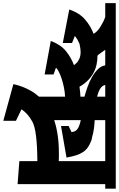

<svg xmlns="http://www.w3.org/2000/svg" viewBox="201 -802 734 1185"><g transform="rotate(90 568.5 -210.0)"><path d="M573 -83V-244Q544 -243 515.5 -237Q487 -231 462.5 -223Q438 -215 419.5 -205.5Q401 -196 394 -188L436 -173V-118L229 -156Q252 -217 292 -249.5Q332 -282 379 -299L366 -314Q356 -325 338.5 -332.5Q321 -340 297 -340Q277 -340 252 -334H249Q248 -333 247 -333Q210 -317 199 -304L242 -287V-230L35 -270Q57 -334 98 -368.5Q139 -403 185 -420Q180 -430 169 -441Q158 -452 143 -461.5Q128 -471 112 -479Q96 -487 81 -492H-4V-557H1141V-492H1113V49L971 38V-73Q780 -72 727 -42Q702 -28 683 -11.5Q664 5 651 25L722 59V137L496 75L498 65Q503 43 513 17Q521 -4 535.5 -30.5Q550 -57 573 -83ZM971 -492H718V-427Q772 -424 808 -415L811 -414L814 -413L842 -407L844 -406Q868 -397 885.5 -385Q903 -373 915 -355Q927 -337 935 -312Q943 -287 949 -253L754 -219V-266L792 -284Q791 -292 788.5 -299.5Q786 -307 780 -314Q774 -321 762 -327Q750 -333 731 -338L718 -341V-177Q805 -206 922 -206Q934 -206 946 -206Q958 -206 971 -205ZM512 -333Q545 -338 573 -339V-364Q546 -371 513.5 -382.5Q481 -394 452 -410.5Q423 -427 403 -447.5Q383 -468 380 -492H284Q285 -490 290.5 -482.5Q296 -475 302 -466.5Q308 -458 313.5 -451Q319 -444 322 -444Q348 -444 374.5 -438.5Q401 -433 425.5 -420Q450 -407 472 -385.5Q494 -364 512 -333ZM573 -492H501Q506 -458 573 -442Z"/></g></svg>

Font: Shorif Bongobondhu ANSI V1
Style: Regular
Weight: 400
Designer: Shorif Uddin Shishir, Shorif art & Design, e-mail : shorifart@gmail.com, facebook : Shorif2001
Foundry: Lipighor Font Foundry
Version: Designed by Shorif Uddin Shishir | Developed by Niladri Shek